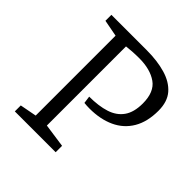

<svg xmlns="http://www.w3.org/2000/svg" viewBox="-175 -779 911 911"><g transform="rotate(45 280.0 -324.0)"><path d="M60 0V-40L144 -56V-592L60 -608V-648H297Q368 -648 423 -632Q478 -616 509 -580.5Q540 -545 540 -484Q540 -410 510.5 -360Q481 -310 427 -285Q373 -260 301 -260Q292 -260 283 -260.5Q274 -261 265 -262L260 -299Q323 -299 368.5 -313.5Q414 -328 438.5 -362.5Q463 -397 463 -456Q463 -533 418 -564.5Q373 -596 299 -596Q276 -596 252.5 -594.5Q229 -593 215 -591V-60L334 -43V0Z"/></g></svg>

Font: Faustina Light
Style: Regular
Weight: 300
Designer: Alfonso Garcia
Foundry: http://www.omnibus-type.com
Version: Version 1.200